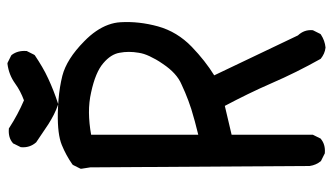

<svg xmlns="http://www.w3.org/2000/svg" viewBox="-218 -676 935 540"><g transform="rotate(-90 250.0 -406.5)"><path d="M385.3 41Q376.5 40 368.9 36.6Q361.3 33.2 354.5 27.8L354 27.3L353.5 26.4Q315.9 -40.5 285.6 -110.4Q271 -144 254.9 -177Q238.8 -210 221.7 -242.2L140.6 -223.1V3.9V5.4L140.1 6.3L130.4 25.9L129.9 27.3L128.9 27.8Q113.3 41 89.4 39.1H88.4L87.4 38.6L67.9 28.8L66.4 28.3L65.9 27.3Q55.2 14.2 52.7 -3.4V-3.9L48.8 -620.6L44.9 -645.5V-647.5L45.4 -648.9L55.2 -668.5L56.2 -669.9L57.1 -670.9Q83 -689 111.8 -700.7Q141.6 -712.9 200.7 -711.9Q220.2 -711.4 238.5 -710Q256.8 -708.5 273.7 -705.8Q290.5 -703.1 306.2 -699.2Q353.5 -687 403.3 -637.7Q420.4 -621.1 431.9 -604.2Q443.4 -587.4 449.7 -570.1Q456.1 -552.7 457 -535.2Q460 -483.9 445.3 -430.2Q430.2 -376 387.7 -335Q348.6 -297.4 307.6 -272L419.9 -36.6Q436.5 -19 434.6 4.4V5.4L434.1 6.3L424.3 25.9L423.3 27.3L421.9 28.3Q405.3 39.1 386.2 41H385.7ZM281.7 -363.8Q313.5 -377 339.8 -416.5Q346.7 -426.3 352.1 -435.8Q357.4 -445.3 361.3 -453.6Q365.2 -461.9 367.7 -469.7Q370.1 -477.5 371.1 -484.4Q376 -512.7 371.1 -538.1Q369.1 -550.3 361.8 -561.8Q354.5 -573.2 341.8 -584Q316.4 -606 259.8 -618.2Q232.4 -624.5 202.6 -624.3Q172.9 -624 140.6 -618.2V-316.9Q179.2 -326.2 212.4 -336.4Q224.6 -340.3 236.3 -344.7Q248 -349.1 259.3 -353.8Q270.5 -358.4 281.7 -363.8ZM224.6 -711.4Q210.4 -716.3 197 -723.1Q183.6 -730 170.4 -738.3Q145 -754.9 119.6 -772.5L119.1 -772.9L118.7 -773.4Q103.5 -791 105.5 -814.9V-815.9L106 -816.9L115.7 -836.4L116.2 -837.9L117.2 -838.4Q125 -845.2 135 -847.9Q145 -850.6 156.7 -849.6H158.2L159.7 -848.6Q197.3 -824.2 237.3 -807.1Q250.5 -812 262.2 -818.1Q273.9 -824.2 284.7 -832Q309.1 -849.6 339.8 -853.5H341.8L343.3 -853L362.8 -843.3L364.3 -842.3L365.2 -841.3Q377.9 -824.2 376 -800.3V-799.3L375.5 -798.3L365.7 -778.8L364.7 -777.3L363.8 -776.4Q347.7 -765.6 331.5 -756.1Q315.4 -746.6 298.3 -738.8Q264.6 -723.1 228.5 -711.4L226.6 -710.4Z"/></g></svg>

Font: NaikaiFont
Style: SemiBold
Weight: 600
Version: Version 1.89